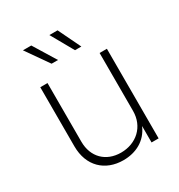

<svg xmlns="http://www.w3.org/2000/svg" viewBox="-180 -882 946 1013"><g transform="rotate(-30 293.0 -376.0)"><path d="M278.8 7.3C354 7.3 421.4 -25.9 453.1 -100.1V0H496.1V-545.9H451.7V-192.9C451.7 -97.7 381.3 -33.7 287.6 -33.7C196.3 -33.7 134.3 -94.7 134.3 -188.5V-545.9H90.3V-186C90.3 -65.4 167.5 7.3 278.8 7.3ZM346.7 -623.5H385.3L319.3 -760.3H269.5ZM204.1 -623.5H243.2L159.2 -760.3H108.4Z"/></g></svg>

Font: Raveo ExtraLight
Style: Regular
Weight: 200
Designer: Jakub Foglar, Rasmus Andersson (Inter)
Foundry: Jakubfoglar.com
Version: Version 1.100;Glyphs 3.2.3 (3260)